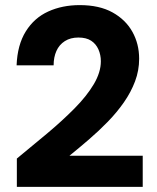

<svg xmlns="http://www.w3.org/2000/svg" viewBox="-20 -732 614 752"><path d="M46 0V-111Q107 -161 165.5 -210Q224 -259 272 -307.5Q320 -356 347.5 -402.5Q375 -449 375 -492Q375 -517 365.5 -538.5Q356 -560 337 -572.5Q318 -585 287 -585Q256 -585 234 -571Q212 -557 201 -532.5Q190 -508 190 -476H45Q48 -556 81 -609Q114 -662 169 -687Q224 -712 292 -712Q369 -712 420.5 -683.5Q472 -655 498.5 -607.5Q525 -560 525 -502Q525 -456 509 -413.5Q493 -371 465.5 -331.5Q438 -292 402.5 -255.5Q367 -219 328 -185.5Q289 -152 252 -122H539V0Z"/></svg>

Font: DM Sans 20pt Black
Style: Regular
Weight: 900
Version: Version 4.004;gftools[0.9.30]